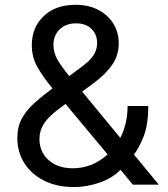

<svg xmlns="http://www.w3.org/2000/svg" viewBox="-20 -754 684 784"><path d="M283.2 9.8Q211.4 9.8 159.2 -16.8Q106.9 -43.5 78.9 -88.6Q50.8 -133.8 50.8 -189.9Q50.8 -236.3 69.3 -270.3Q87.9 -304.2 120.4 -333.3Q152.8 -362.3 194.3 -393.1Q156.2 -439 133.1 -479.5Q109.9 -520 109.9 -569.8Q109.9 -642.1 158.4 -688.2Q207 -734.4 288.1 -734.4Q342.8 -734.4 382.3 -713.1Q421.9 -691.9 443.4 -656.5Q464.8 -621.1 464.8 -577.6Q464.8 -527.3 437.7 -489Q410.6 -450.7 368.2 -418.9L315.4 -379.9L471.2 -190.9Q485.4 -218.3 493.2 -251.2Q501 -284.2 501 -321.3H585.4Q585.4 -245.1 566.7 -197.5Q547.9 -149.9 526.9 -123L628.4 0H522.5L472.2 -60.5Q436 -24.9 384.5 -7.6Q333 9.8 283.2 9.8ZM419.4 -123.5 247.6 -329.6 222.7 -311Q177.7 -277.8 159.4 -249.3Q141.1 -220.7 141.1 -187Q141.1 -133.3 178.7 -100.1Q216.3 -66.9 276.9 -66.9Q357.4 -66.9 419.4 -123.5ZM262.7 -443.4 310.1 -478.5Q323.2 -488.3 338.9 -502Q354.5 -515.6 365.5 -534.7Q376.5 -553.7 376.5 -579.1Q376.5 -613.8 353.3 -636.2Q330.1 -658.7 290.5 -658.7Q249 -658.7 223.6 -634Q198.2 -609.4 198.2 -570.3Q198.2 -537.6 216.1 -508.1Q233.9 -478.5 262.7 -443.4Z"/></svg>

Font: Inter-Regular
Style: Regular
Weight: 400
Designer: Rasmus Andersson
Foundry: rsms
Version: Version 4.000;git-a52131595